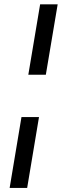

<svg xmlns="http://www.w3.org/2000/svg" viewBox="-20 -748 310 904"><path d="M81.1 -196.8H163.6L107.9 136.7H25.4ZM251.5 -727.5 195.8 -396H113.3L168.9 -727.5Z"/></svg>

Font: Inter Variable
Style: Italic
Weight: 400
Italic angle: -9.39999°
Designer: Rasmus Andersson
Foundry: rsms
Version: Version 4.001;git-9221beed3